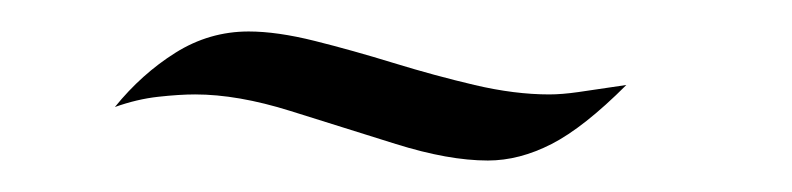

<svg xmlns="http://www.w3.org/2000/svg" viewBox="-20 -227 503 122"><path d="M290 -125Q265 -125 231.5 -135.5Q198 -146 164.5 -156.5Q131 -167 104 -167Q94 -167 80.5 -165.5Q67 -164 53 -159Q70 -180 91.5 -193.5Q113 -207 138 -207Q156 -207 180 -201Q204 -195 230 -187Q256 -179 281.5 -173Q307 -167 329 -167Q337 -167 347.5 -168.5Q358 -170 378 -173Q351 -146 330.5 -135.5Q310 -125 290 -125Z"/></svg>

Font: Dancing Script SemiBold
Style: Regular
Weight: 600
Designer: Pablo Impallari
Foundry: Pablo Impallari
Version: Version 2.001